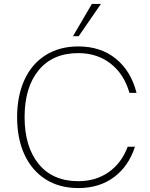

<svg xmlns="http://www.w3.org/2000/svg" viewBox="-20 -951 764 976"><path d="M67 -355Q67 -464 104.5 -545.5Q142 -627 212.5 -671Q283 -715 378 -715Q492 -715 569 -652.5Q646 -590 674 -479H638Q611 -574 542.5 -627.5Q474 -681 378 -681Q248 -681 176.5 -594Q105 -507 105 -356Q105 -205 176.5 -117.5Q248 -30 378 -30Q467 -30 532.5 -76Q598 -122 629 -205H666Q634 -106 559.5 -50.5Q485 5 378 5Q282 5 212 -39.5Q142 -84 104.5 -165Q67 -246 67 -355ZM351 -767 447 -931H493L380 -767Z"/></svg>

Font: Be Vietnam Thin
Style: Regular
Weight: 100
Designer: Gabriel Lam
Foundry: TypeRant
Version: Version 4.000